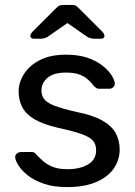

<svg xmlns="http://www.w3.org/2000/svg" viewBox="-20 -753 550 783"><path d="M254 10Q198 10 158 -4Q118 -18 93 -38Q68 -58 55.5 -78Q43 -98 42 -110Q41 -121 49 -127Q57 -133 65 -133H110Q115 -133 118.5 -131.5Q122 -130 128 -123Q141 -109 157 -95Q173 -81 196.5 -72Q220 -63 255 -63Q306 -63 339 -82.5Q372 -102 372 -140Q372 -165 358.5 -180Q345 -195 310.5 -207Q276 -219 216 -232Q156 -246 121 -266.5Q86 -287 71 -315.5Q56 -344 56 -380Q56 -417 78 -451.5Q100 -486 142.5 -508Q185 -530 249 -530Q301 -530 338 -517Q375 -504 399 -484.5Q423 -465 435 -446Q447 -427 448 -414Q449 -404 442 -397.5Q435 -391 426 -391H384Q377 -391 372.5 -394Q368 -397 364 -401Q354 -414 340.5 -427Q327 -440 305.5 -448.5Q284 -457 249 -457Q199 -457 174 -436Q149 -415 149 -383Q149 -364 160 -349Q171 -334 202 -322Q233 -310 294 -296Q360 -283 398 -261Q436 -239 452 -210Q468 -181 468 -143Q468 -101 444 -66Q420 -31 372 -10.5Q324 10 254 10ZM119 -595Q104 -595 104 -607Q104 -615 115 -626L207 -718Q217 -729 224.5 -731Q232 -733 240 -733H270Q279 -733 286 -731Q293 -729 303 -718L395 -626Q406 -615 406 -607Q406 -595 391 -595H365Q358 -595 350 -597Q342 -599 337 -602L255 -659L173 -602Q168 -599 160 -597Q152 -595 145 -595Z"/></svg>

Font: Rubik Light
Style: Regular
Weight: 400
Version: Version 2.101